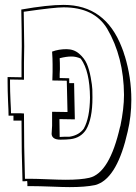

<svg xmlns="http://www.w3.org/2000/svg" viewBox="-20 -735 557 785"><path d="M11 -420 68 -419Q68 -440 68 -482Q69 -525 69 -546Q69 -599 67 -696Q175 -715 240 -715Q411 -715 478 -541Q485 -524 490 -506V-507Q517 -419 517 -327Q517 -260 502 -197Q461 -14 380 18Q373 21 367 22Q328 30 265 30Q240 30 191 28Q137 26 109 26H92Q92 22 92 16Q91 8 91 5Q88 5 82 6Q75 6 72 6Q68 -112 68 -242H35V-262H15Q15 -282 13 -319Q11 -367 11 -399ZM78 -409 21 -410V-394Q21 -365 23 -321Q25 -287 25 -272H50Q69 -272 78 -271Q78 -131 82 -4H106Q129 -4 176 -2Q224 0 249 0Q310 0 345 -8Q428 -27 471 -217Q472 -218 472 -219Q487 -291 487 -347Q486 -502 418 -618Q365 -705 240 -705Q203 -705 85 -688Q80 -687 77 -687Q79 -589 79 -546Q79 -522 78 -478Q78 -432 78 -409ZM332 -205Q310 -171 268 -166Q251 -164 227 -164Q193 -164 191 -187Q191 -192 192 -204Q193 -216 193 -221V-278L256 -277Q256 -301 254 -365Q253 -398 253 -405L194 -406Q194 -418 195 -441Q195 -463 195 -472Q195 -495 193 -524Q220 -534 252 -534Q282 -534 303.5 -515.5Q325 -497 335 -474Q345 -451 351 -418Q357 -385 357.5 -369.5Q358 -354 358 -337V-336Q358 -249 332 -205ZM324 -211 323 -210Q347 -253 348 -336Q347 -444 311 -494L309 -496Q291 -504 272 -504Q251 -504 224 -497Q225 -481 225 -452Q225 -444 224 -432Q224 -421 224 -416Q240 -415 263 -415V-395H283Q283 -384 284 -342Q286 -274 286 -247L223 -248L224 -175Q231 -175 244 -176Q253 -176 257 -176H264Q304 -182 324 -211Z"/></svg>

Font: Londrina Shadow
Style: Regular
Weight: 400
Designer: Marcelo Magalhaes
Foundry: Marcelo Magalhães
Version: Version 1.001 2011